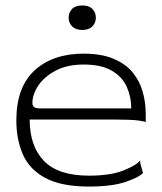

<svg xmlns="http://www.w3.org/2000/svg" viewBox="-20 -675 595 705"><path d="M307 10Q205 10 146.5 -21.5Q88 -53 64 -108Q40 -163 40 -233Q40 -355 107 -416.5Q174 -478 287 -478Q353 -478 397.5 -459Q442 -440 467.5 -408.5Q493 -377 504 -338Q515 -299 515 -258V-226Q514 -229 488.5 -232.5Q463 -236 405 -236H89Q89 -138 141.5 -84Q194 -30 307 -30Q385 -30 433 -49Q481 -68 495 -86V-76L505 -40Q491 -24 441 -7Q391 10 307 10ZM127 -277H462Q462 -319 445.5 -356Q429 -393 390.5 -415.5Q352 -438 287 -438Q226 -438 184 -415.5Q142 -393 120.5 -360.5Q99 -328 99 -297Q99 -287 105 -282Q111 -277 127 -277ZM282 -565Q258 -565 245 -578Q232 -591 232 -610Q232 -629 244.5 -642Q257 -655 282 -655Q307 -655 319.5 -642Q332 -629 332 -610Q332 -591 319 -578Q306 -565 282 -565Z"/></svg>

Font: Red Rose Light
Style: Regular
Weight: 300
Designer: Jaikishan Patel
Version: Version 1.001; ttfautohint (v1.8.3)